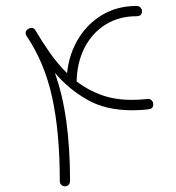

<svg xmlns="http://www.w3.org/2000/svg" viewBox="-20 -620 603 657"><path d="M75.2 -520Q81.1 -524.9 88.9 -524.4Q96.7 -523.9 100.6 -517.1Q125 -475.6 151.6 -438Q178.2 -400.4 209.5 -369.6Q216.3 -435.1 247.8 -487.1Q279.3 -539.1 330.3 -569.3Q381.3 -599.6 447.3 -599.6Q455.6 -599.6 460.7 -594.2Q465.8 -588.9 465.8 -581.5Q465.8 -564.5 447.3 -564.5Q387.2 -564.5 341.6 -536.1Q295.9 -507.8 269.8 -457.5Q243.7 -407.2 242.2 -341.3Q280.3 -312 326.4 -295.2Q372.6 -278.3 430.7 -278.3Q456.1 -278.3 484.4 -281.2Q492.7 -282.2 498.3 -277.1Q503.9 -272 504.4 -264.6Q505.4 -247.6 488.3 -246.1Q473.1 -244.1 459 -243.4Q444.8 -242.7 431.2 -242.7Q341.3 -242.7 277.6 -279.3Q213.9 -315.9 167.5 -371.1Q194.3 -296.9 207 -204.6Q219.7 -112.3 219.7 0Q219.7 7.3 214.6 12.5Q209.5 17.6 202.1 17.6Q194.8 17.6 189.7 12.5Q184.6 7.3 184.6 0Q184.6 -168 158.4 -287.1Q132.3 -406.2 70.8 -497.1Q63 -511.2 75.2 -520Z"/></svg>

Font: Mikhak-DS2-FD ExtraLight
Style: Regular
Weight: 200
Designer: Amin Abedi
Version: Version 3.2